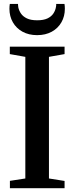

<svg xmlns="http://www.w3.org/2000/svg" viewBox="-20 -988 390 1008"><path d="M113 -51V-689.5L31.5 -704V-743H319V-704L237 -689.5V-51L319 -38V0H32V-38.5ZM175 -803.5Q131 -803.5 98.2 -821.5Q65.5 -839.5 47.5 -871Q29.5 -902.5 29.5 -942Q29.5 -949 30 -955Q30.5 -961 31.5 -967.5H74.5Q74.5 -963.5 75 -959.2Q75.5 -955 76 -950Q79.5 -932.5 90 -917Q100.5 -901.5 121 -891.5Q141.5 -881.5 175 -881.5Q208.5 -881.5 229 -891.2Q249.5 -901 260 -916.8Q270.5 -932.5 273.5 -950Q275 -955 275 -959.2Q275 -963.5 275 -967.5H318.5Q319.5 -961 320 -955.2Q320.5 -949.5 320.5 -942Q320.5 -902.5 302.5 -871Q284.5 -839.5 251.8 -821.5Q219 -803.5 175 -803.5Z"/></svg>

Font: Merriweather 72pt SemiBold
Style: Regular
Weight: 600
Version: Version 2.100